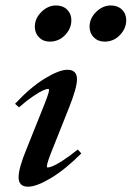

<svg xmlns="http://www.w3.org/2000/svg" viewBox="-20 -685 491 716"><path d="M370.1 -529.8Q345.7 -529.8 329.8 -545.7Q314 -561.5 314 -585.4Q314 -616.2 338.4 -640.4Q362.8 -664.6 393.6 -664.6Q418.9 -664.6 434.8 -649.2Q450.7 -633.8 450.7 -609.4Q450.7 -578.6 427.2 -554.2Q403.8 -529.8 370.1 -529.8ZM165.5 -529.8Q141.1 -529.8 125.5 -545.7Q109.9 -561.5 109.9 -585.4Q109.9 -616.2 134.3 -640.4Q158.7 -664.6 189 -664.6Q214.4 -664.6 230.2 -649.2Q246.1 -633.8 246.1 -609.4Q246.1 -578.6 222.7 -554.2Q199.2 -529.8 165.5 -529.8ZM84.5 11.2Q49.3 11.2 49.3 -24.4Q49.3 -58.1 80.1 -132.3L138.2 -277.3Q163.1 -338.4 163.1 -349.1Q163.1 -353.5 159.2 -353.5Q153.3 -353.5 140.9 -348.1Q128.4 -342.8 103.8 -326.2Q79.1 -309.6 50.8 -284.7L36.1 -297.9Q92.3 -358.4 146.2 -391.6Q200.2 -424.8 231.4 -424.8Q267.1 -424.8 267.1 -389.2Q267.1 -357.9 237.3 -283.2L177.2 -132.3Q154.8 -77.6 154.8 -64.5Q154.8 -60.5 158.2 -60.5Q164.6 -60.5 176.3 -65.2Q188 -69.8 213.4 -85.9Q238.8 -102.1 270 -127.4L283.2 -112.8Q223.1 -52.7 169.7 -20.8Q116.2 11.2 84.5 11.2Z"/></svg>

Font: Elstob 18pt SemiBold
Style: Italic
Weight: 600
Italic angle: -20°
Designer: Peter S. Baker
Version: Version 1.015